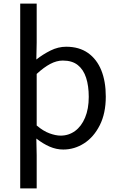

<svg xmlns="http://www.w3.org/2000/svg" viewBox="-20 -816 660 1065"><path d="M92.1 229V-796H183.5V-579.9L181.6 -485.9Q217.9 -514.6 260.3 -535.7Q302.7 -556.8 347 -556.8Q419 -556.8 468 -522.3Q516.9 -487.8 541.9 -426.1Q566.8 -364.3 566.8 -280Q566.8 -187.5 533.5 -121.5Q500.3 -55.6 446.7 -21.1Q393.1 13.4 330.9 13.4Q292.3 13.4 255.2 -2.7Q218.1 -18.9 181.6 -47.5L183.5 45.2V229ZM316.3 -63.7Q361 -63.7 396.3 -89.4Q431.6 -115.2 451.9 -163.6Q472.3 -212 472.3 -278.8Q472.3 -339.2 457.7 -384.5Q443.1 -429.8 411.8 -454.9Q380.5 -480.1 328.4 -480.1Q294.3 -480.1 258.6 -461.3Q223 -442.4 183.5 -405.9V-119.9Q220.4 -88.7 255 -76.2Q289.6 -63.7 316.3 -63.7Z"/></svg>

Font: Noto Sans TC
Style: Regular
Weight: 100
Designer: Ryoko NISHIZUKA 西塚涼子 (kana, bopomofo & ideographs); Paul D. Hunt (Latin, Greek & Cyrillic); Sandoll Communications 산돌커뮤니
Foundry: Adobe
Version: Version 2.004;hotconv 1.0.118;makeotfexe 2.5.65603